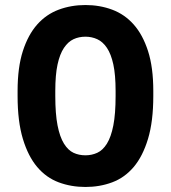

<svg xmlns="http://www.w3.org/2000/svg" viewBox="-20 -732 680 764"><path d="M320 12Q263 12 213.5 -6.5Q164 -25 128 -67.5Q92 -110 71 -179.5Q50 -249 50 -350V-370Q50 -464 71 -529Q92 -594 128 -634.5Q164 -675 213.5 -693.5Q263 -712 320 -712Q377 -712 426.5 -693.5Q476 -675 512 -634.5Q548 -594 569 -529Q590 -464 590 -370V-350Q590 -249 569 -179.5Q548 -110 512 -67.5Q476 -25 426.5 -6.5Q377 12 320 12ZM320 -114Q345 -114 367 -124Q389 -134 405.5 -160.5Q422 -187 431 -233Q440 -279 440 -350V-370Q440 -434 431 -475.5Q422 -517 405.5 -541.5Q389 -566 367 -576Q345 -586 320 -586Q294 -586 272.5 -576Q251 -566 234.5 -541.5Q218 -517 209 -475.5Q200 -434 200 -370V-350Q200 -279 209 -233Q218 -187 234.5 -160.5Q251 -134 272.5 -124Q294 -114 320 -114Z"/></svg>

Font: Golos Text DemiBold
Style: Regular
Weight: 600
Designer: A.Korolkova, Vitaly Kuzmin
Foundry: ParaType Ltd
Version: Version 2.002